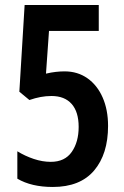

<svg xmlns="http://www.w3.org/2000/svg" viewBox="-20 -734 494 764"><path d="M237 -450Q289 -450 328 -422.5Q367 -395 388.5 -346Q410 -297 410 -233Q410 -121 354.5 -55.5Q299 10 190 10Q105 10 49 -23V-132Q80 -113 114.5 -101.5Q149 -90 182 -90Q238 -90 265.5 -129.5Q293 -169 293 -229Q293 -289 265 -320.5Q237 -352 185 -352Q163 -352 141.5 -348Q120 -344 97 -336L57 -369L78 -714H373V-611H175L163 -441Q184 -446 202.5 -448Q221 -450 237 -450Z"/></svg>

Font: Noto Sans Khmer UI ExtraCondensed SemiBold
Style: Regular
Weight: 600
Width: 2
Designer: Danh Hong and the Monotype Design Team
Foundry: Monotype Imaging Inc.
Version: Version 2.002; ttfautohint (v1.8.4.7-5d5b)